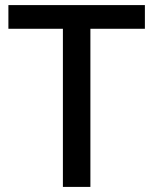

<svg xmlns="http://www.w3.org/2000/svg" viewBox="-20 -734 603 754"><path d="M335 0H227V-621H13V-714H549V-621H335Z"/></svg>

Font: Noto Sans Medium
Style: Regular
Weight: 500
Designer: Monotype Design Team
Foundry: Monotype Imaging Inc.
Version: Version 2.007